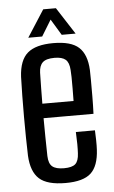

<svg xmlns="http://www.w3.org/2000/svg" viewBox="-54 -796 498 841"><g transform="rotate(-5 194.5 -375.5)"><path d="M200.4 7.6Q119.7 7.6 84.8 -23.9Q49.9 -55.4 46.2 -125.9Q45.1 -161.6 44.4 -205.7Q43.7 -249.9 43.7 -297.1Q43.7 -344.3 44.3 -389.8Q44.8 -435.3 46.2 -472.9Q50.1 -545.7 86.1 -576.6Q122.1 -607.6 199.2 -607.6Q277.3 -607.6 311.5 -576.3Q345.8 -544.9 349.1 -476.5Q349.6 -464.5 349.8 -432.9Q350.1 -401.2 349.8 -360.8Q349.6 -320.5 348.1 -283.7H128.6Q128.6 -243.6 129.3 -202Q130.1 -160.4 130.8 -117.2Q131.8 -83.7 147.8 -70.6Q163.7 -57.5 198.8 -57.5Q234.3 -57.5 248.9 -70.6Q263.5 -83.7 265 -117.4Q266 -132.8 265.9 -158.1Q265.7 -183.4 264.2 -211.1H348.1Q349.1 -195.2 349.6 -168.8Q350.1 -142.4 349.1 -125.9Q345.4 -54.3 311.8 -23.4Q278.2 7.6 200.4 7.6ZM128.8 -347.4H266Q266.4 -374.7 266.6 -402.7Q266.8 -430.8 266.4 -452.6Q265.9 -474.3 265 -483.6Q263.1 -516.7 247.7 -529.8Q232.3 -542.9 199.2 -542.9Q162.2 -542.9 147 -528.4Q131.8 -514 130.8 -483.6Q130.3 -450.1 129.5 -415.6Q128.8 -381.2 128.8 -347.4ZM92.6 -640.6 168.6 -758.9H224.4L300.7 -640.6H239.6L196.9 -711.2L153.7 -640.6Z"/></g></svg>

Font: Big Shoulders Thin
Style: Regular
Weight: 100
Version: Version 2.002